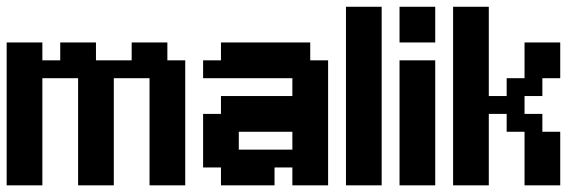

<svg xmlns="http://www.w3.org/2000/svg" viewBox="-20 -556 1754 576"><path d="M107.1 -428.6V-375H160.7V-428.6H267.9V-375H375V-428.6H482.1V-375H535.7V0H428.6V-321.4H321.4V0H214.3V-321.4H107.1V0H0V-428.6Z M857.1 -53.6H803.6V0H642.9V-53.6H589.3V-214.3H642.9V-267.9H857.1V-321.4H589.3V-375H642.9V-428.6H910.7V-375H964.3V0H857.1ZM857.1 -107.1V-160.7H696.4V-107.1Z M1125 -535.7V0H1017.9V-535.7Z M1285.7 -375V0H1178.6V-375ZM1285.7 -535.7V-428.6H1178.6V-535.7Z M1446.4 -535.7V-267.9H1500V-321.4H1553.6V-428.6H1660.7V-321.4H1607.1V-267.9H1553.6V-214.3H1607.1V-160.7H1660.7V0H1553.6V-160.7H1500V-214.3H1446.4V0H1339.3V-535.7Z"/></svg>

Font: Jersey 10
Style: Regular
Weight: 400
Designer: Sarah Cadigan-Fried
Version: Version 1.000